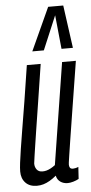

<svg xmlns="http://www.w3.org/2000/svg" viewBox="-56 -823 412 866"><g transform="rotate(-5 150.0 -390.0)"><path d="M75.7 10Q42.8 10 24.3 -9.4Q5.8 -28.8 5.8 -60.5Q5.8 -75.4 8.8 -99.8Q11.8 -124.2 17.5 -161.5Q23.1 -198.8 32 -251.4Q40.8 -303.9 52.3 -374.4Q63.8 -444.9 77.5 -536.2H140.2Q123.8 -431.2 112.7 -359.2Q101.5 -287.3 94.1 -240.9Q86.7 -194.5 82.7 -166.5Q78.6 -138.5 76 -121.7Q73.5 -104.9 71.9 -91.3Q71.6 -75.4 80.3 -63.8Q89 -52.3 106.1 -52.3Q115.6 -52.3 124.8 -54.8Q134.1 -57.4 144.2 -62.8Q154.3 -68.3 164.2 -75.8L237.1 -536.2H299.5Q278.8 -405.1 265 -320.3Q251.2 -235.4 243.7 -186.1Q236.2 -136.8 232.5 -113.6Q228.8 -90.5 228 -82.7Q227.1 -74.9 227.1 -72.3Q227.1 -64.3 230.6 -58.5Q234.2 -52.8 244.7 -52.8Q248.8 -52.8 255.4 -54.2Q262 -55.6 268.9 -58.6L265.5 -4.6Q255.3 1.5 240.5 5.8Q225.8 10 215.1 10Q195.8 10 181.8 0.1Q167.8 -9.9 163.9 -28.1Q148.7 -15.3 134.2 -6.9Q119.7 1.5 105.7 5.7Q91.6 10 75.7 10ZM107.5 -595.7 196.2 -789.7H264.5L291.3 -595.7H239.7L224.3 -749L159.7 -595.7Z"/></g></svg>

Font: Georama ExtraCondensed Thin
Style: Italic
Weight: 100
Width: 2
Italic angle: -9°
Designer: Jean-Baptiste Levee
Foundry: Production Type
Version: Version 1.001